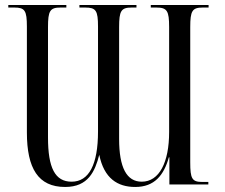

<svg xmlns="http://www.w3.org/2000/svg" viewBox="-20 -734 894 764"><path d="M239 10C331 10 358 -52 375 -118C394 -24 448 10 518 10C595 10 632 -37 652 -108H654V0H809V-10H785C744 -10 737 -23 737 -88V-626C737 -691 745 -704 787 -704H810V-714H580V-704H602C645 -704 653 -691 653 -626V-209C653 -88 614 -11 544 -11C484 -11 454 -67 454 -181V-626C454 -691 462 -704 504 -704H523V-714H296V-704H319C362 -704 370 -692 370 -628V-211C370 -79 334 -11 265 -11C199 -11 171 -66 171 -187V-626C171 -691 179 -704 221 -704H244V-714H13V-704H37C79 -704 87 -692 87 -628V-207C87 -64 132 10 239 10Z"/></svg>

Font: Noto Serif Display ExtraCondensed
Style: Regular
Weight: 400
Width: 2
Designer: Monotype Design Team
Foundry: Monotype Imaging Inc.
Version: Version 2.009